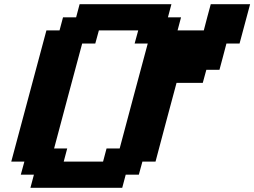

<svg xmlns="http://www.w3.org/2000/svg" viewBox="-20 -895 1212 915"><path d="M125 0H562.5L579.1 -62.5H641.6L658.7 -125H721.2Q737.8 -187.5 771 -312.5Q804.2 -437.5 821.3 -500H946.3L963.4 -562.5H1025.9Q1031.7 -583.5 1042.7 -625.2Q1053.7 -667 1059.1 -687.5H1121.6L1171.9 -875H984.4Q978.5 -854.5 967.5 -812.5Q956.5 -770.5 951.2 -750H826.2L842.8 -812.5H780.3L796.9 -875H359.4L342.8 -812.5H280.3L263.7 -750H201.2Q173.3 -646 117.4 -437.5Q61.5 -229 33.7 -125H96.2L79.1 -62.5H141.6ZM471.2 -125H283.7L300.3 -187.5H237.8Q259.8 -270.5 304.4 -437.3Q349.1 -604 371.6 -687.5H434.1L451.2 -750H638.7L621.6 -687.5H684.1Q661.6 -604 616.9 -437.3Q572.3 -270.5 550.3 -187.5H487.8Z"/></svg>

Font: Faithful 32x
Style: SemiboldOblique
Weight: 400
Foundry: Faithful Resource Pack
Version: Version 1.0; January 27, 2023